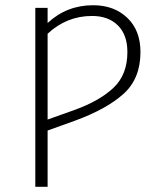

<svg xmlns="http://www.w3.org/2000/svg" viewBox="-20 -714 608 734"><path d="M517 -515Q517 -413 451.5 -354.5Q386 -296 265 -252L162 -215V0H115V-684H162V-626Q235 -694 336 -694Q416 -694 466.5 -646Q517 -598 517 -515ZM467 -515Q467 -581 430.5 -617Q394 -653 332 -653Q235 -653 162 -585V-257L266 -294Q362 -329 414.5 -379Q467 -429 467 -515Z"/></svg>

Font: FiraGO ExtraLight
Style: Regular
Weight: 200
Designer: bBox Type
Foundry: bBox Type GmbH
Version: Version 1.001